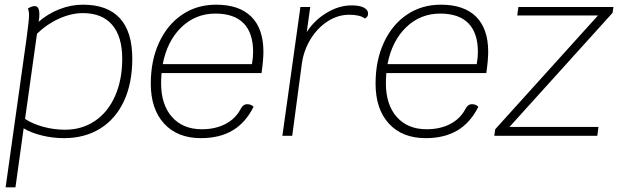

<svg xmlns="http://www.w3.org/2000/svg" viewBox="-20 -580 2658 820"><path d="M545 -329Q545 -225 509.5 -148.5Q474 -72 408 -31Q342 10 253 10Q205 10 158.5 -1.5Q112 -13 81 -32L46 220H4L93 -413Q104 -494 104 -514Q104 -534 99 -543Q103 -547 112 -550.5Q121 -554 128 -554Q148 -554 148 -520V-514Q148 -505 146 -494L145 -487Q184 -521 233.5 -540.5Q283 -560 334 -560Q439 -560 492 -502Q545 -444 545 -329ZM502 -329Q502 -424 459 -474Q416 -524 334 -524Q285 -524 232.5 -500.5Q180 -477 138 -436L87 -72Q119 -51 164.5 -38.5Q210 -26 258 -26Q330 -26 385.5 -63.5Q441 -101 471.5 -170Q502 -239 502 -329Z M670 -268Q668 -240 668 -225Q668 -133 714.5 -80.5Q761 -28 842 -28Q900 -28 943 -50.5Q986 -73 1008 -115Q1018 -135 1036 -135Q1052 -135 1063 -124Q1029 -56 973.5 -23Q918 10 838 10Q738 10 681 -52Q624 -114 624 -223Q624 -322 659.5 -398.5Q695 -475 758 -517.5Q821 -560 903 -560Q1002 -560 1053.5 -508.5Q1105 -457 1105 -359Q1105 -325 1097 -268ZM675 -306H1056Q1061 -334 1061 -358Q1061 -439 1020.5 -480.5Q980 -522 900 -522Q815 -522 754.5 -463.5Q694 -405 675 -306Z M1552 -522Q1552 -507 1538 -501Q1518 -517 1471 -517Q1423 -517 1379.5 -489Q1336 -461 1306.5 -413Q1277 -365 1269 -307L1228 0H1186L1263 -550H1305L1290 -443Q1322 -493 1374.5 -525Q1427 -557 1482 -557Q1516 -557 1534 -547.5Q1552 -538 1552 -522Z M1630 -268Q1628 -240 1628 -225Q1628 -133 1674.5 -80.5Q1721 -28 1802 -28Q1860 -28 1903 -50.5Q1946 -73 1968 -115Q1978 -135 1996 -135Q2012 -135 2023 -124Q1989 -56 1933.5 -23Q1878 10 1798 10Q1698 10 1641 -52Q1584 -114 1584 -223Q1584 -322 1619.5 -398.5Q1655 -475 1718 -517.5Q1781 -560 1863 -560Q1962 -560 2013.5 -508.5Q2065 -457 2065 -359Q2065 -325 2057 -268ZM1635 -306H2016Q2021 -334 2021 -358Q2021 -439 1980.5 -480.5Q1940 -522 1860 -522Q1775 -522 1714.5 -463.5Q1654 -405 1635 -306Z M2596 -525 2156 -38H2536L2531 0H2091L2095 -28L2534 -514H2189L2194 -550H2600Z"/></svg>

Font: Krub ExtraLight
Style: Italic
Weight: 275
Italic angle: -8°
Designer: Ekaluck Peanpanawate
Foundry: Cadson Demak Co.,Ltd.
Version: Version 1.000; ttfautohint (v1.6)